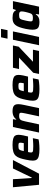

<svg xmlns="http://www.w3.org/2000/svg" viewBox="1461 -2244 791 3753"><g transform="rotate(-90 1856.5 -367.5)"><path d="M121 0 73 -510H230L254 -143H263L440 -510H605L338 0Z M821 8Q733 8 683 -4.5Q633 -17 613 -45.5Q593 -74 593 -118Q593 -145 597.5 -179Q602 -213 611 -254Q625 -323 642 -373Q659 -423 687.5 -455Q716 -487 766 -502.5Q816 -518 898 -518Q976 -518 1019.5 -506Q1063 -494 1080.5 -469Q1098 -444 1098 -403Q1098 -384 1095 -359.5Q1092 -335 1086.5 -308.5Q1081 -282 1074 -254L1065 -215H761Q758 -200 755 -184Q752 -168 752 -158Q752 -138 761.5 -128.5Q771 -119 797.5 -116Q824 -113 875 -113Q895 -113 921.5 -114Q948 -115 977 -117Q1006 -119 1032 -121L1009 -9Q987 -4 955.5 0Q924 4 888.5 6Q853 8 821 8ZM779 -298H934L937 -310Q940 -328 942 -341Q944 -354 944 -364Q944 -381 938 -389.5Q932 -398 918 -400.5Q904 -403 881 -403Q854 -403 837 -399.5Q820 -396 810 -385Q800 -374 793 -353Q786 -332 779 -298Z M1142 0 1250 -510H1403L1394 -447H1403Q1421 -473 1444.5 -488Q1468 -503 1497 -510.5Q1526 -518 1557 -518Q1612 -518 1642.5 -505.5Q1673 -493 1685 -468Q1697 -443 1697 -404Q1697 -385 1693 -355.5Q1689 -326 1682 -295L1619 0H1459L1516 -268Q1521 -294 1525 -315.5Q1529 -337 1529 -349Q1529 -366 1522.5 -374.5Q1516 -383 1503 -386Q1490 -389 1468 -389Q1439 -389 1421 -382.5Q1403 -376 1392 -361.5Q1381 -347 1374 -323Q1367 -299 1359 -264L1302 0Z M1992 8Q1904 8 1854 -4.5Q1804 -17 1784 -45.5Q1764 -74 1764 -118Q1764 -145 1768.5 -179Q1773 -213 1782 -254Q1796 -323 1813 -373Q1830 -423 1858.5 -455Q1887 -487 1937 -502.5Q1987 -518 2069 -518Q2147 -518 2190.5 -506Q2234 -494 2251.5 -469Q2269 -444 2269 -403Q2269 -384 2266 -359.5Q2263 -335 2257.5 -308.5Q2252 -282 2245 -254L2236 -215H1932Q1929 -200 1926 -184Q1923 -168 1923 -158Q1923 -138 1932.5 -128.5Q1942 -119 1968.5 -116Q1995 -113 2046 -113Q2066 -113 2092.5 -114Q2119 -115 2148 -117Q2177 -119 2203 -121L2180 -9Q2158 -4 2126.5 0Q2095 4 2059.5 6Q2024 8 1992 8ZM1950 -298H2105L2108 -310Q2111 -328 2113 -341Q2115 -354 2115 -364Q2115 -381 2109 -389.5Q2103 -398 2089 -400.5Q2075 -403 2052 -403Q2025 -403 2008 -399.5Q1991 -396 1981 -385Q1971 -374 1964 -353Q1957 -332 1950 -298Z M2288 0 2311 -113 2606 -391H2384L2409 -510H2844L2820 -397L2526 -119H2762L2737 0Z M2977 -616 3004 -743H3169L3143 -616ZM2849 0 2956 -510H3119L3011 0Z M3303 8Q3251 8 3217.5 -3.5Q3184 -15 3168 -44Q3152 -73 3152 -125Q3152 -150 3156 -183.5Q3160 -217 3168 -258Q3184 -334 3202.5 -384.5Q3221 -435 3246 -464.5Q3271 -494 3303.5 -506Q3336 -518 3381 -518Q3416 -518 3445.5 -513Q3475 -508 3497 -494Q3519 -480 3530 -453H3538L3557 -510H3711L3603 0H3450L3460 -63H3451Q3432 -33 3407.5 -17.5Q3383 -2 3356.5 3Q3330 8 3303 8ZM3385 -120Q3409 -120 3424.5 -124Q3440 -128 3450.5 -137Q3461 -146 3468 -160Q3473 -171 3478.5 -188.5Q3484 -206 3489.5 -226.5Q3495 -247 3500 -268Q3505 -289 3507.5 -308Q3510 -327 3510 -339Q3510 -368 3495 -379Q3480 -390 3441 -390Q3413 -390 3395.5 -386Q3378 -382 3366.5 -369Q3355 -356 3347 -329Q3339 -302 3329 -255Q3322 -223 3318.5 -200.5Q3315 -178 3315 -163Q3315 -144 3321.5 -135Q3328 -126 3344 -123Q3360 -120 3385 -120Z"/></g></svg>

Font: Saira Thin
Style: Bold Italic
Weight: 700
Italic angle: -12°
Version: Version 1.101